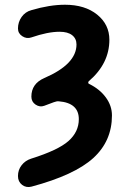

<svg xmlns="http://www.w3.org/2000/svg" viewBox="-20 -550 540 798"><path d="M350.6 -201.2Q394.5 -179.7 419.9 -145Q445.3 -110.4 445.3 -70.3Q445.3 36.1 367.7 106.9Q290 177.7 111.3 225.6Q88.9 231.4 71.8 218.3Q54.7 205.1 54.7 181.6Q54.7 156.2 69.8 136.7Q85 117.2 109.4 109.4Q221.7 74.2 264.6 36.1Q307.6 -2 307.6 -54.7Q307.6 -122.1 224.6 -128.9Q215.8 -129.9 203.1 -125L164.1 -110.4Q145.5 -103.5 127.9 -115.2Q110.4 -127 110.4 -148.4Q110.4 -202.1 164.1 -225.6Q297.9 -283.2 297.9 -365.2Q297.9 -389.6 279.8 -403.8Q261.7 -418 227.5 -418Q178.7 -418 110.4 -394.5Q90.8 -387.7 72.8 -399.4Q54.7 -411.1 54.7 -431.6Q54.7 -458 69.8 -479.5Q85 -501 110.4 -507.8Q186.5 -530.3 250 -530.3Q333 -530.3 383.8 -489.3Q434.6 -448.2 434.6 -384.8Q434.6 -286.1 349.6 -212.9Q346.7 -210.9 346.7 -206.5Q346.7 -202.1 350.6 -201.2Z"/></svg>

Font: Rounded-X Mgen+ 2m bold
Style: Bold
Weight: 700
Designer: [Source Han Sans]
Ryoko NISHIZUKA  (kana & ideographs); Paul D. Hunt (Latin, Greek & Cyrillic); Wenlong ZHANG  (bopomofo
Version: Version 1.059.20150602